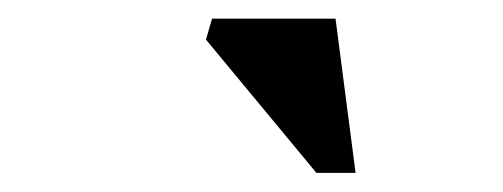

<svg xmlns="http://www.w3.org/2000/svg" viewBox="-20 -690 540 206"><path d="M361.5 -504.5H319.5L201 -647.5L207.5 -670H340Z"/></svg>

Font: Newsreader 16pt ExtraBold
Style: Italic
Weight: 800
Italic angle: -17°
Designer: Hugues Gentile
Foundry: Production Type
Version: Version 1.003; ttfautohint (v1.8.3)